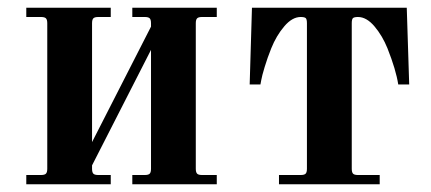

<svg xmlns="http://www.w3.org/2000/svg" viewBox="-20 -476 1114 496"><path d="M47.9 0V-23.9H85.9Q95.2 -23.9 98.6 -27.3Q102.1 -30.8 102.1 -40V-416Q102.1 -425.3 98.6 -428.7Q95.2 -432.1 85.9 -432.1H47.9V-456.1H266.1V-432.1H233.9Q224.6 -432.1 221.2 -428.7Q217.8 -425.3 217.8 -416V-108.9L370.1 -407.2V-416Q370.1 -425.3 366.7 -428.7Q363.3 -432.1 354 -432.1H321.8V-456.1H540V-432.1H502Q492.7 -432.1 489.3 -428.7Q485.8 -425.3 485.8 -416V-40Q485.8 -30.8 489.3 -27.3Q492.7 -23.9 502 -23.9H540V0H321.8V-23.9H354Q363.3 -23.9 366.7 -27.3Q370.1 -30.8 370.1 -40V-347.2L217.8 -48.8V-40Q217.8 -30.8 221.2 -27.3Q224.6 -23.9 233.9 -23.9H266.1V0Z M625 -257.8 630.9 -456.1H1030.8L1037.1 -257.8H1008.8Q1002.9 -295.9 981 -351.1Q967.8 -383.8 947.3 -408Q926.8 -432.1 904.8 -432.1Q895 -432.1 891.8 -429.2Q888.7 -426.3 888.7 -416V-40Q888.7 -30.8 892.1 -27.3Q895.5 -23.9 904.8 -23.9H960.9V0H700.7V-23.9H756.8Q766.1 -23.9 769.5 -27.3Q772.9 -30.8 772.9 -40V-416Q772.9 -426.3 769.8 -429.2Q766.6 -432.1 756.8 -432.1Q734.9 -432.1 714.4 -408Q693.8 -383.8 680.7 -351.1Q670.9 -326.7 663.8 -303.2Q656.7 -279.8 654.8 -268.6L652.8 -257.8Z"/></svg>

Font: Flanker Steampunk
Style: Bold
Weight: 700
Designer: Alexey Kryukov, Leonardo Di Lena
Foundry: Alexey Kryukov, Leonardo Di Lena
Version: 1.210